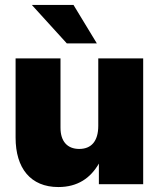

<svg xmlns="http://www.w3.org/2000/svg" viewBox="-20 -755 651 787"><path d="M219.2 11.7C298.8 11.7 351.1 -25.4 385.3 -84.5V0H566.9V-515.6H382.8V-239.3C382.8 -175.3 353.5 -144.5 304.7 -144.5C255.9 -144.5 228 -175.8 228 -231V-515.6H43.9V-190.9C43.9 -65.4 105.5 11.7 219.2 11.7ZM253.9 -577.1H377L281.2 -734.9H110.4Z"/></svg>

Font: Raveo Display Display ExtraBold
Style: Regular
Weight: 800
Designer: Jakub Foglar, Rasmus Andersson (Inter)
Foundry: Jakubfoglar.com
Version: Version 1.100;Glyphs 3.2.3 (3260)